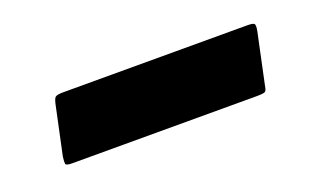

<svg xmlns="http://www.w3.org/2000/svg" viewBox="-31 -417 463 286"><g transform="rotate(-20 200.0 -274.0)"><path d="M50 -222Q40 -222 39.5 -225Q39 -228 40 -236L56 -311Q58 -321 60.5 -323.5Q63 -326 73 -326H365Q374 -326 376 -324Q378 -322 376 -312L359 -232Q358 -225 355.5 -223.5Q353 -222 342 -222Z"/></g></svg>

Font: Glory ExtraBold
Style: Italic
Weight: 800
Italic angle: -12°
Version: Version 1.011